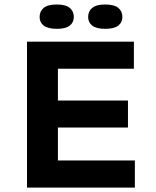

<svg xmlns="http://www.w3.org/2000/svg" viewBox="-20 -851 707 871"><path d="M102.5 0ZM102.5 -662.1H587.4V-539.1H242.7V-395H560.5V-272.5H242.7V-123H591.8V0H102.5ZM159.7 -773.9Q159.7 -799.8 178.2 -815.2Q196.8 -830.6 238.3 -830.6Q277.8 -830.6 296.4 -815.2Q314.9 -799.8 314.9 -773.9Q314.9 -749.5 296.4 -734.9Q277.8 -720.2 238.3 -720.2Q196.8 -720.2 178.2 -734.9Q159.7 -749.5 159.7 -773.9ZM379.9 -773.9Q379.9 -799.8 398.4 -815.2Q417 -830.6 456.5 -830.6Q498 -830.6 516.6 -815.2Q535.2 -799.8 535.2 -773.9Q535.2 -749.5 516.6 -734.9Q498 -720.2 456.5 -720.2Q417 -720.2 398.4 -734.9Q379.9 -749.5 379.9 -773.9Z"/></svg>

Font: PT Astra Sans
Style: Bold
Weight: 700
Designer: A.Korolkova, I. Chaeva
Foundry: ParaType Ltd
Version: Version 1.001; ttfautohint (v1.6)